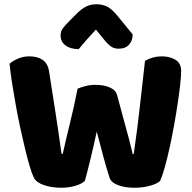

<svg xmlns="http://www.w3.org/2000/svg" viewBox="-20 -875 903 903"><path d="M345 -458Q356 -463 379.5 -469.5Q403 -476 427 -476Q469 -476 497 -463.5Q525 -451 531 -427Q542 -386 551.5 -350.5Q561 -315 570 -282.5Q579 -250 587.5 -218Q596 -186 604 -151H609Q618 -212 625 -267.5Q632 -323 638 -376.5Q644 -430 650 -482.5Q656 -535 662 -589Q699 -610 741 -610Q778 -610 805 -594Q832 -578 832 -540Q832 -518 827.5 -477.5Q823 -437 815.5 -387Q808 -337 798 -282Q788 -227 777 -177Q766 -127 754.5 -86.5Q743 -46 733 -24Q718 -10 684 -1Q650 8 614 8Q567 8 534.5 -4.5Q502 -17 495 -40Q482 -80 467 -135Q452 -190 435 -256Q421 -191 406 -129Q391 -67 379 -24Q364 -10 334 -1Q304 8 268 8Q223 8 186.5 -4.5Q150 -17 139 -40Q130 -58 119.5 -93.5Q109 -129 98 -174.5Q87 -220 75.5 -273Q64 -326 54.5 -379Q45 -432 37 -482.5Q29 -533 25 -575Q39 -588 64 -599Q89 -610 118 -610Q156 -610 180.5 -593.5Q205 -577 211 -538Q227 -436 237.5 -368Q248 -300 254.5 -256.5Q261 -213 264 -189Q267 -165 270 -151H275Q284 -191 292 -225Q300 -259 308.5 -293.5Q317 -328 326 -367.5Q335 -407 345 -458ZM431 -736Q418 -721 407.5 -710Q397 -699 388 -688.5Q379 -678 370 -667.5Q361 -657 350 -644Q311 -644 288 -661.5Q265 -679 265 -708Q265 -728 276 -742.5Q287 -757 309 -779L343 -813Q362 -832 383.5 -843.5Q405 -855 434 -855Q460 -855 482 -845Q504 -835 533 -800L604 -713Q604 -685 587.5 -665.5Q571 -646 537 -646Q517 -646 502 -656.5Q487 -667 471 -687Z"/></svg>

Font: Baloo Da 2 ExtraBold
Style: Regular
Weight: 800
Designer: Noopur Datye, Sulekha Rajkumar and Ek Type
Foundry: Ek Type
Version: Version 1.640;hotconv 1.0.111;makeotfexe 2.5.65597; ttfautoh